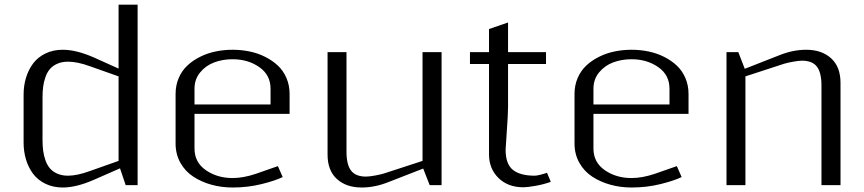

<svg xmlns="http://www.w3.org/2000/svg" viewBox="-20 -812 3789 842"><path d="M506.3 -73.7 392.6 -23.9Q314.9 10.3 255.4 10.3Q212.9 10.3 179.2 -6.1Q145.5 -22.5 125 -50Q104.5 -77.6 94 -112.5Q83.5 -147.5 83.5 -186.5V-397Q83.5 -436 94 -470.9Q104.5 -505.9 125 -533.4Q145.5 -561 179.2 -577.4Q212.9 -593.8 255.4 -593.8Q314.9 -593.8 392.6 -559.6L500 -511.2V-791.5H583.5V0H531.2ZM500 -106.4V-477.1L373 -522Q319.3 -541.5 278.3 -541.5Q251.5 -541.5 231.2 -532.5Q210.9 -523.4 198.7 -509Q186.5 -494.6 179.2 -473.6Q171.9 -452.6 169.2 -431.4Q166.5 -410.2 166.5 -384.3V-198.7Q166.5 -172.9 169.2 -151.6Q171.9 -130.4 179.2 -109.4Q186.5 -88.4 198.7 -74Q210.9 -59.6 231.2 -50.5Q251.5 -41.5 278.3 -41.5Q317.9 -41.5 373 -61.5Z M750 -183.1V-399.9Q750 -438 763.9 -470.2Q777.8 -502.4 802 -524.9Q826.2 -547.4 858.2 -563.2Q890.1 -579.1 926 -586.4Q961.9 -593.8 1000 -593.8Q1038.1 -593.8 1074 -586.4Q1109.9 -579.1 1141.8 -563.2Q1173.8 -547.4 1198 -524.9Q1222.2 -502.4 1236.1 -470.2Q1250 -438 1250 -399.9V-312.5H833V-160.6Q833 -100.1 882.8 -65.7Q932.6 -31.2 1000 -31.2Q1046.9 -31.2 1102.1 -49.8L1198.7 -83.5L1219.7 -35.6Q1188.5 -20 1127.9 -4.9Q1067.4 10.3 1000 10.3Q952.1 10.3 908.2 -1.7Q864.3 -13.7 828.4 -36.9Q792.5 -60.1 771.2 -97.9Q750 -135.7 750 -183.1ZM1166.5 -422.9Q1166.5 -483.4 1116.9 -517.8Q1067.4 -552.2 1000 -552.2Q956.5 -552.2 919.4 -538.3Q882.3 -524.4 857.7 -494.4Q833 -464.4 833 -422.9V-354H1166.5Z M1499.5 -147Q1499.5 -89.4 1519.8 -63.5Q1540 -37.6 1585 -37.6Q1598.6 -37.6 1623.5 -42Q1648.4 -46.4 1664.1 -51.3L1833 -106.4V-583.5H1916.5V0H1864.3L1835.9 -72.8L1684.1 -13.7Q1624 10.3 1566.4 10.3Q1498.5 10.3 1457.5 -26.9Q1416.5 -64 1416.5 -134.3V-583.5H1499.5Z M2124.5 -531.2H2041V-583.5H2124.5V-684.6L2208 -713.4V-583.5H2374.5V-531.2H2208V-343.8Q2208 -312.5 2202.6 -237.1Q2197.3 -161.6 2197.3 -155.3Q2197.3 -92.8 2229.2 -67.1Q2261.2 -41.5 2324.7 -41.5Q2339.8 -41.5 2378.9 -54.2L2395.5 -14.6Q2364.7 -3.4 2328.9 2.9Q2293 9.3 2275.4 9.3Q2207.5 9.3 2166 -31.5Q2124.5 -72.3 2124.5 -135.3Z M2499.5 -183.1V-399.9Q2499.5 -438 2513.4 -470.2Q2527.3 -502.4 2551.5 -524.9Q2575.7 -547.4 2607.7 -563.2Q2639.6 -579.1 2675.5 -586.4Q2711.4 -593.8 2749.5 -593.8Q2787.6 -593.8 2823.5 -586.4Q2859.4 -579.1 2891.4 -563.2Q2923.3 -547.4 2947.5 -524.9Q2971.7 -502.4 2985.6 -470.2Q2999.5 -438 2999.5 -399.9V-312.5H2582.5V-160.6Q2582.5 -100.1 2632.3 -65.7Q2682.1 -31.2 2749.5 -31.2Q2796.4 -31.2 2851.6 -49.8L2948.2 -83.5L2969.2 -35.6Q2938 -20 2877.4 -4.9Q2816.9 10.3 2749.5 10.3Q2701.7 10.3 2657.7 -1.7Q2613.8 -13.7 2577.9 -36.9Q2542 -60.1 2520.8 -97.9Q2499.5 -135.7 2499.5 -183.1ZM2916 -422.9Q2916 -483.4 2866.5 -517.8Q2816.9 -552.2 2749.5 -552.2Q2706.1 -552.2 2668.9 -538.3Q2631.8 -524.4 2607.2 -494.4Q2582.5 -464.4 2582.5 -422.9V-354H2916Z M3582.5 -436.5Q3582.5 -494.1 3562.3 -520Q3542 -545.9 3497.1 -545.9Q3483.4 -545.9 3458.5 -541.5Q3433.6 -537.1 3418 -532.2L3249 -477.1V0H3166V-583.5H3217.8L3246.1 -510.3L3397.9 -569.8Q3457.5 -593.8 3515.6 -593.8Q3583.5 -593.8 3624.8 -556.4Q3666 -519 3666 -448.7V0H3582.5Z"/></svg>

Font: Resagnicto
Style: Regular
Weight: 500
Version: Version 0.9991